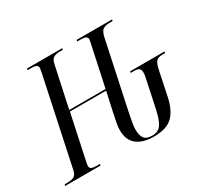

<svg xmlns="http://www.w3.org/2000/svg" viewBox="-169 -920 1202 1135"><g transform="rotate(-30 432.5 -352.0)"><path d="M581 10Q508 10 466 -22.5Q424 -55 424 -124Q424 -143 429 -170Q434 -197 444 -244L471 -367H224L158 -58Q155 -46 155 -34Q155 -21 165.5 -15.5Q176 -10 201 -10H223L221 0H-21L-18 -10H3Q30 -10 46 -19Q62 -28 68 -56L194 -649Q196 -660 197.5 -668.5Q199 -677 199 -681Q199 -692 189 -698Q179 -704 151 -704H129L130 -714H372L370 -704H350Q324 -704 307.5 -695Q291 -686 285 -656L225 -377H473L531 -648Q533 -659 535 -666.5Q537 -674 537 -681Q537 -692 527 -698Q517 -704 491 -704H468L470 -714H712L710 -704H690Q663 -704 645.5 -694Q628 -684 620 -646L524 -195Q516 -153 511 -127.5Q506 -102 506 -82Q506 -40 521 -20Q536 0 576 0Q617 0 637 -29.5Q657 -59 671 -124L709 -304Q716 -332 716 -349Q716 -370 705.5 -377.5Q695 -385 672 -385H649L651 -395H886L884 -385H866Q837 -385 823.5 -371.5Q810 -358 800 -307L767 -149Q750 -70 709 -30Q668 10 581 10Z"/></g></svg>

Font: Noto Serif Display ExtraCondensed
Style: Italic
Weight: 400
Width: 2
Italic angle: -12°
Designer: Monotype Design Team
Foundry: Monotype Imaging Inc.
Version: Version 2.009